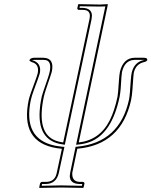

<svg xmlns="http://www.w3.org/2000/svg" viewBox="-20 -710 733 930"><path d="M286.1 -20 413.6 -618.2Q421.9 -657.7 390.1 -661.6Q384.8 -662.1 379.9 -662.1H360.8Q354 -664.1 354.5 -669.9L358.4 -688L360.8 -689.9Q361.8 -689.9 464.4 -688L501.5 -689.9L502.4 -688L361.3 -20Q463.4 -31.7 511.7 -127.4Q535.2 -174.3 549.3 -242.2Q551.8 -252.4 556.6 -326.7Q558.1 -348.1 561 -362.8Q577.1 -428.7 631.3 -430.2H676.3Q692.9 -430.2 693.4 -421.4Q693.4 -418.9 692.9 -418Q689.9 -412.1 677.7 -409.2Q637.2 -399.9 627.9 -356.9Q626.5 -350.6 621.6 -277.3Q619.6 -248 615.2 -226.1Q567.4 -8.3 354.5 10.3L330.1 127Q327.6 168.5 363.8 170.9H381.8Q389.2 172.9 389.2 179.2L384.8 198.2L382.3 200.2Q381.3 200.2 275.9 198.2L171.4 200.2L169.9 198.2L173.8 179.2Q176.8 171.9 183.6 170.9H202.6Q242.7 170.9 252.9 134.8Q253.9 130.4 254.9 127L279.8 10.7Q85 -6.3 114.7 -201.7Q116.7 -213.9 119.1 -226.1Q123.5 -246.6 152.3 -323.2Q160.2 -344.2 163.1 -356.9Q170.4 -399.9 133.8 -409.2Q122.6 -414.1 122.6 -418Q126.5 -429.7 145.5 -430.2H190.4Q244.6 -428.7 231 -362.8Q229 -354 203.1 -278.8Q195.8 -256.8 192.4 -242.2Q154.3 -63 251 -28.3Q267.1 -22.5 286.1 -20ZM293.9 -8.8 285.2 -10.3Q153.8 -26.9 174.3 -194.8Q174.3 -196.3 174.3 -196.8Q177.2 -219.2 182.6 -244.1Q185.1 -254.9 211.9 -332Q218.8 -352.1 221.2 -365.2Q230 -412.6 202.1 -418.9Q196.3 -419.9 190.4 -419.9H145.5Q138.2 -419.9 134.8 -418.9Q182.6 -406.2 172.9 -355Q170.9 -345.7 144 -273.4Q133.3 -244.6 128.9 -224.1Q90.8 -38.1 244.1 -4.9Q261.7 -1.5 280.8 0.5L292 1.5L264.6 128.9Q252 180.2 202.6 181.2Q199.7 181.2 193.4 181.2Q186.5 181.2 183.6 181.2L182.1 189.9Q245.6 188.5 275.9 188Q311 188 376.5 189.9L378.4 181.2H363.8Q318.8 179.7 317.9 142.6Q318.4 134.3 320.3 125L346.2 1L353.5 0.5Q559.6 -19 605 -228Q608.9 -245.6 613.8 -324.2Q615.2 -345.7 618.2 -358.9Q630.4 -408.7 675.8 -418.9Q678.7 -419.9 680.2 -419.9Q678.7 -419.9 676.3 -419.9H631.3Q584 -418.5 570.8 -360.8Q568.8 -352.5 564.5 -280.3Q562.5 -256.3 559.1 -239.7Q521.5 -62.5 415.5 -22.5Q390.6 -13.2 362.3 -10.3L348.6 -8.8L490.2 -679.2Q473.6 -678.2 464.4 -678.2Q432.1 -678.2 366.7 -679.7L365.2 -671.9H379.9Q424.8 -670.4 425.3 -634.3Q424.8 -625.5 423.3 -615.7Z"/></svg>

Font: Linux Biolinum Outline O
Style: Italic
Weight: 400
Italic angle: -12°
Designer: Philipp H. Poll
Foundry: Philipp H. Poll
Version: Version 0.6.2